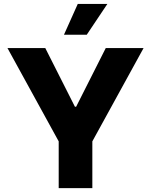

<svg xmlns="http://www.w3.org/2000/svg" viewBox="-20 -977 784 997"><path d="M312.1 -796.5H430.4L537.6 -956.7H383.9ZM18.8 -727.3 284.8 -242.9V0H459.5V-242.9L725.5 -727.3H529.1L375.4 -422.9H369L215.2 -727.3Z"/></svg>

Font: TID UI Extra Bold
Style: Regular
Weight: 800
Designer: The TID Project Authors
Foundry: Bakken & Bæck
Version: Version 1.001;hotconv 1.0.109;makeotfexe 2.5.65596